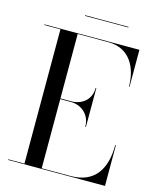

<svg xmlns="http://www.w3.org/2000/svg" viewBox="-125 -940 836 1026"><g transform="rotate(15 293.0 -427.0)"><path d="M217 -853.5V-850H457V-853.5ZM372 -278H375.5V-493H372C372 -426 321.5 -390 264.5 -390H204.5V-746.5H374.5C491.5 -746.5 542 -652 542 -545H545V-750H19.5V-746.5H109V-3.5H19.5V0H555.5V-225H552C552 -98 501.5 -3.5 364.5 -3.5H204.5V-386H264.5C321.5 -386 372 -345 372 -278Z"/></g></svg>

Font: Bodoni* 48pt
Style: Regular
Weight: 400
Version: Version 2.3